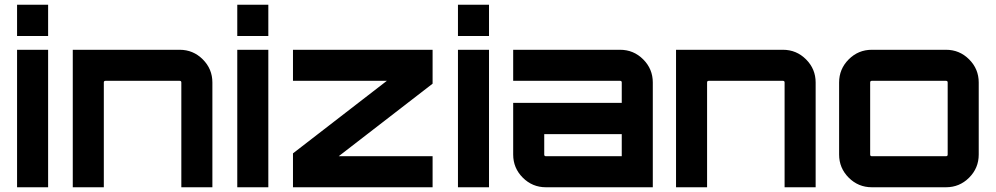

<svg xmlns="http://www.w3.org/2000/svg" viewBox="-20 -790 4201 810"><path d="M52 0V-580H183V0ZM52 -770H183V-638H52Z M738 -580Q795 -580 835.5 -539.5Q876 -499 876 -442V0H745V-442Q745 -449 738 -449H425Q418 -449 418 -442V0H287V-580Z M981 0V-580H1112V0ZM981 -770H1112V-638H981Z M1216 -449V-580H1805V-437L1409 -131H1805V0H1216V-143L1612 -449Z M1912 0V-580H2043V0ZM1912 -770H2043V-638H1912Z M2596 -580Q2653 -580 2693.5 -539.5Q2734 -499 2734 -442V0H2283Q2226 0 2185.5 -40.5Q2145 -81 2145 -138V-356H2603V-442Q2603 -449 2596 -449H2145V-580ZM2603 -131V-224H2276V-138Q2276 -131 2283 -131Z M3283 -580Q3340 -580 3380.5 -539.5Q3421 -499 3421 -442V0H3290V-442Q3290 -449 3283 -449H2970Q2963 -449 2963 -442V0H2832V-580Z M3658 -580H3971Q4028 -580 4068.5 -539.5Q4109 -499 4109 -442V-138Q4109 -81 4068.5 -40.5Q4028 0 3971 0H3658Q3601 0 3560.5 -40.5Q3520 -81 3520 -138V-442Q3520 -499 3560.5 -539.5Q3601 -580 3658 -580ZM3971 -449H3658Q3651 -449 3651 -442V-138Q3651 -131 3658 -131H3971Q3978 -131 3978 -138V-442Q3978 -449 3971 -449Z"/></svg>

Font: Orbitron
Style: Bold
Weight: 700
Designer: Matt McInerney
Foundry: Matt McInerney
Version: Version 001.001